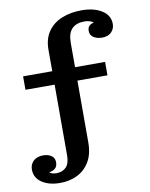

<svg xmlns="http://www.w3.org/2000/svg" viewBox="-99 -798 835 1070"><g transform="rotate(-10 318.5 -263.5)"><path d="M142 143Q177 143 197.5 122Q218 101 218 56V-345H53V-421H218V-542Q218 -604 247 -645.5Q276 -687 326 -707Q376 -727 437 -727Q507 -727 551.5 -699Q596 -671 596 -622Q596 -595 577.5 -576Q559 -557 525 -557Q497 -557 477 -569.5Q457 -582 457 -607Q457 -625 466.5 -634.5Q476 -644 493 -648Q474 -663 442 -663Q396 -663 371.5 -638Q347 -613 347 -559V-421H517V-345H347V4Q347 71 320.5 114.5Q294 158 250.5 179Q207 200 154 200Q91 200 51 173Q11 146 11 99Q11 71 30.5 51.5Q50 32 87 32Q113 32 132 44.5Q151 57 151 82Q151 106 137.5 117Q124 128 103 131Q119 143 142 143Z"/></g></svg>

Font: Montagu Slab 16pt Medium
Style: Regular
Weight: 500
Designer: Florian Karsten
Foundry: Florian Karsten
Version: Version 1.000; ttfautohint (v1.8.3)